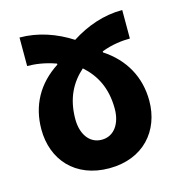

<svg xmlns="http://www.w3.org/2000/svg" viewBox="-88 -626 672 715"><g transform="rotate(-15 248.0 -268.5)"><path d="M50 -547V-437C78 -437 116 -433 160 -417V-413C81 -362 40 -287 40 -195C40 -79 116 10 248 10C379 10 456 -79 456 -195C456 -286 414 -362 336 -413V-417C377 -433 418 -437 446 -437V-547C374 -547 307 -523 248 -485C189 -523 121 -547 50 -547ZM248 -375C293 -335 324 -281 324 -199C324 -144 297 -100 248 -100C199 -100 172 -144 172 -199C172 -281 203 -335 248 -375Z"/></g></svg>

Font: Noto Sans Georgian ExtraCondensed Bold
Style: Regular
Weight: 700
Width: 2
Designer: Monotype Design Team, Akaki Razmadze
Foundry: Google LLC
Version: Version 2.005